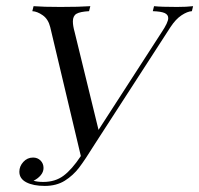

<svg xmlns="http://www.w3.org/2000/svg" viewBox="-20 -591 646 622"><path d="M605.6 -571 601.6 -554.8Q587.1 -554 568.1 -541.5Q549.2 -529 532.3 -503.2L287.1 -124.2Q255.6 -73.4 236.3 -48Q216.9 -22.6 189.9 -5.6Q162.9 11.3 125 11.3Q87.9 11.3 65.3 -0.4Q42.7 -12.1 42.7 -34.7Q42.7 -52.4 55.6 -66.5Q68.5 -80.6 87.1 -80.6Q101.6 -80.6 111.3 -71Q121 -61.3 121 -46.8Q121 -33.9 111.7 -23Q102.4 -12.1 88.7 -5.6Q100.8 -1.6 120.2 -1.6Q158.9 -1.6 185.9 -21.8Q212.9 -41.9 241.9 -85.5L142.7 -503.2Q136.3 -529 118.5 -541.5Q100.8 -554 84.7 -554.8L88.7 -571Q120.2 -568.5 175.8 -568.5Q237.1 -568.5 272.6 -571L268.5 -554.8Q239.5 -553.2 227.8 -546.4Q216.1 -539.5 216.1 -521.8Q216.1 -507.3 221.8 -487.1L299.2 -170.2L504 -487.1Q525 -518.5 525 -532.3Q525 -543.5 513.3 -548.8Q501.6 -554 475 -554.8L479 -571Q501.6 -568.5 553.2 -568.5Q583.9 -568.5 605.6 -571Z"/></svg>

Font: Playfair Display SC
Style: Italic
Weight: 400
Italic angle: -14°
Designer: Claus Eggers Sørensen
Foundry: Claus Eggers Sørensen
Version: Version 1.202; ttfautohint (v1.6)